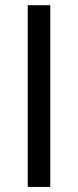

<svg xmlns="http://www.w3.org/2000/svg" viewBox="-20 -735 307 755"><path d="M177.7 -714.6V0H89.1V-714.6Z"/></svg>

Font: Inter Tight
Style: Regular
Weight: 400
Designer: Rasmus Andersson
Foundry: rsms
Version: Version 3.002